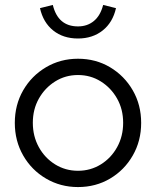

<svg xmlns="http://www.w3.org/2000/svg" viewBox="-20 -748 632 778"><path d="M296 10Q225 10 166.5 -24.4Q107.9 -58.7 74 -117.9Q40 -177 40 -250Q40 -323.1 73.9 -382Q107.9 -440.9 166.4 -475.5Q224.9 -510 295.9 -510Q368 -510 426 -475.5Q484 -440.9 518 -382Q552 -323.1 552 -250Q552 -177 518 -117.9Q484.1 -58.7 426.1 -24.4Q368.1 10 296 10ZM296 -56Q347 -56 388.7 -81.9Q430.4 -107.8 454.7 -151.9Q479 -195.9 479 -250.5Q479 -305 454.5 -348.5Q430 -392 388.5 -418Q347.1 -444 296 -444Q245 -444 203.5 -418Q162 -392 137.5 -348.5Q113 -305 113 -250.5Q113 -195.9 137.3 -151.9Q161.6 -107.8 203.3 -81.9Q245 -56 296 -56ZM296 -592Q236 -592 195.5 -624.5Q155 -657 142 -715L194 -728Q215 -641 296 -641Q334 -641 360.5 -663Q387 -685 398 -728L450 -715Q437 -657 396 -624.5Q355 -592 296 -592Z"/></svg>

Font: Red Hat Display
Style: Regular
Weight: 300
Designer: Pentagram, MCKL
Foundry: Pentagram, MCKL
Version: Version 1.023